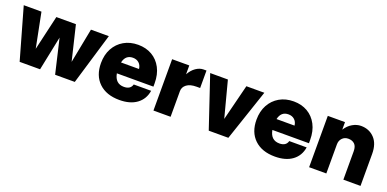

<svg xmlns="http://www.w3.org/2000/svg" viewBox="-11 -1129 3542 1757"><g transform="rotate(20 1760.0 -251.0)"><path d="M16 -500H188.5L255.5 -162.5L333.5 -500H524L605 -162.5L670.5 -500H844.5L695 0H503.5L425.5 -333.5L357 0H158Z M861 -244.5Q861 -326 894.5 -387.5Q928 -449 987.8 -483.5Q1047.5 -518 1126 -518Q1202.5 -518 1261 -484Q1319.5 -450 1352.8 -387Q1386 -324 1386 -238V-205.5H1030Q1047 -111 1132 -111Q1196 -111 1210 -162.5H1379.5Q1366 -78 1302 -31Q1238 16 1133.5 16Q1006.5 16 933.8 -53.5Q861 -123 861 -244.5ZM1120.5 -390Q1049 -390 1031.5 -312H1207Q1203 -348 1179.8 -369Q1156.5 -390 1120.5 -390Z M1461 -500H1628V-414Q1653.5 -460 1689.8 -485Q1726 -510 1763.5 -510H1792V-340H1756.5Q1695 -340 1661.5 -314.8Q1628 -289.5 1628 -250V0H1461Z M1831.5 -500H2004L2096 -149.5L2184 -500H2359L2190.5 0H1999.5Z M2375.5 -244.5Q2375.5 -326 2409 -387.5Q2442.5 -449 2502.2 -483.5Q2562 -518 2640.5 -518Q2717 -518 2775.5 -484Q2834 -450 2867.2 -387Q2900.5 -324 2900.5 -238V-205.5H2544.5Q2561.5 -111 2646.5 -111Q2710.5 -111 2724.5 -162.5H2894Q2880.5 -78 2816.5 -31Q2752.5 16 2648 16Q2521 16 2448.2 -53.5Q2375.5 -123 2375.5 -244.5ZM2635 -390Q2563.5 -390 2546 -312H2721.5Q2717.5 -348 2694.2 -369Q2671 -390 2635 -390Z M3310.5 -276Q3310.5 -324 3287.5 -346Q3264.5 -368 3226 -368Q3190.5 -368 3167.5 -344.2Q3144.5 -320.5 3144.5 -283V0H2977V-500H3144.5V-426.5Q3172 -470.5 3212.8 -494.2Q3253.5 -518 3295.5 -518Q3375 -518 3426.2 -464.5Q3477.5 -411 3477.5 -311.5V0H3310.5Z"/></g></svg>

Font: Overused Grotesk ExtraBold
Style: Regular
Weight: 800
Version: Version 0.004